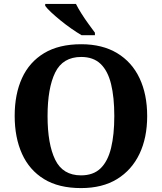

<svg xmlns="http://www.w3.org/2000/svg" viewBox="-20 -951 827 981"><path d="M394 10Q280 10 205 -36Q130 -82 92.5 -165Q55 -248 55 -359Q55 -470 92.5 -552Q130 -634 205.5 -679.5Q281 -725 395 -725Q503 -725 578.5 -679.5Q654 -634 693 -551.5Q732 -469 732 -358Q732 -247 692.5 -164.5Q653 -82 578 -36Q503 10 394 10ZM394 -55Q457 -55 494 -91Q531 -127 547.5 -195Q564 -263 564 -358Q564 -454 547.5 -521.5Q531 -589 494 -624.5Q457 -660 395 -660Q301 -660 262 -580.5Q223 -501 223 -358Q223 -215 262 -135Q301 -55 394 -55ZM397 -771Q373 -785 345 -804.5Q317 -824 290 -846Q263 -868 241.5 -888Q220 -908 211 -921V-931H368Q379 -909 396 -882Q413 -855 432 -829Q451 -803 465 -784V-771Z"/></svg>

Font: Noto Serif Kannada
Style: Bold
Weight: 700
Version: Version 2.003